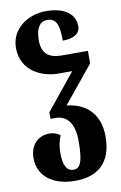

<svg xmlns="http://www.w3.org/2000/svg" viewBox="-109 -833 721 1146"><g transform="rotate(-10 252.0 -260.0)"><path d="M252 254C381 254 475 191 475 24C475 -118 389 -186 278 -198L460 -421V-497H300C223 -497 182 -531 182 -609C182 -680 206 -721 253 -721C310 -721 323 -671 323 -583C383 -583 429 -603 429 -652C429 -716 380 -774 253 -774C148 -774 40 -707 40 -588C40 -446 167 -394 263 -394H347L170 -176V-136H200C269 -136 312 -85 312 24C312 151 293 187 252 187C208 187 192 141 192 75C192 31 202 -5 212 -29C198 -42 173 -51 146 -51C92 -51 29 -15 29 79C29 181 110 254 252 254Z"/></g></svg>

Font: Noto Serif Georgian ExtraCondensed Black
Style: Regular
Weight: 900
Width: 2
Designer: Monotype Design Team, Akaki Razmadze
Foundry: Google LLC
Version: Version 2.003